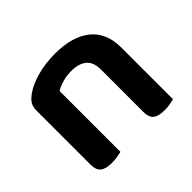

<svg xmlns="http://www.w3.org/2000/svg" viewBox="-120 -644 808 808"><g transform="rotate(-45 283.5 -240.5)"><path d="M377 -305Q377 -348 352.5 -368Q328 -388 286 -388Q257 -388 232.5 -381Q208 -374 190 -363V-1Q181 1 166 4Q151 7 132 7Q97 7 80 -6Q63 -19 63 -52V-373Q63 -397 73 -412Q83 -427 104 -441Q133 -461 181 -474.5Q229 -488 287 -488Q390 -488 446.5 -442.5Q503 -397 503 -309V-1Q495 1 479.5 4Q464 7 446 7Q410 7 393.5 -6Q377 -19 377 -52V-305Z"/></g></svg>

Font: Baloo Da 2 SemiBold
Style: Regular
Weight: 600
Designer: Noopur Datye, Sulekha Rajkumar and Ek Type
Foundry: Ek Type
Version: Version 1.640;hotconv 1.0.111;makeotfexe 2.5.65597; ttfautoh